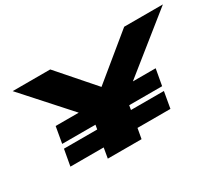

<svg xmlns="http://www.w3.org/2000/svg" viewBox="-118 -949 1402 1222"><g transform="rotate(-30 583.0 -337.5)"><path d="M166.5 -226.5 187.5 -346H357L61.5 -675H337.5L564.5 -415.5L881 -675H1165.5L755 -346H922.5L901 -226.5H659L653.5 -194.5H895.5L874.5 -75H632.5L619 0H371L384 -75H139.5L161 -194.5H405.5L411 -226.5Z"/></g></svg>

Font: Anybody UltraExpanded ExtraBold
Style: Italic
Weight: 800
Width: 9
Italic angle: -10°
Designer: Tyler Finck
Foundry: Etcetera Type Company
Version: Version 1.010; ttfautohint (v1.8.3) -l 8 -r 50 -G 200 -x 14 